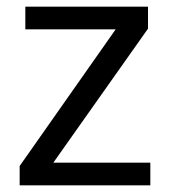

<svg xmlns="http://www.w3.org/2000/svg" viewBox="-20 -556 510 576"><path d="M431 0H39V-58L327 -468H56V-536H424V-470L140 -68H431Z"/></svg>

Font: Noto Sans Tagbanwa
Style: Regular
Weight: 400
Designer: Monotype Design Team
Foundry: Monotype Imaging Inc.
Version: Version 2.001; ttfautohint (v1.8.4.7-5d5b)